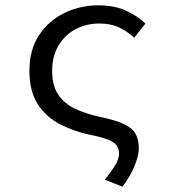

<svg xmlns="http://www.w3.org/2000/svg" viewBox="-20 -518 640 718"><path d="M438 180 372 154Q398 121 411.5 99Q425 77 425 55Q425 39 417 27Q409 15 386 5Q363 -5 316 -14Q259 -26 207 -52Q155 -78 122.5 -126.5Q90 -175 90 -254Q90 -332 126 -386.5Q162 -441 221 -469.5Q280 -498 347 -498Q408 -498 450.5 -478.5Q493 -459 524 -430L482 -377Q452 -404 422 -417Q392 -430 351 -430Q301 -430 261 -408Q221 -386 198 -346.5Q175 -307 175 -254Q175 -197 198.5 -163Q222 -129 262.5 -110.5Q303 -92 353 -81Q411 -69 442.5 -54.5Q474 -40 486.5 -18.5Q499 3 499 37Q499 62 484 100.5Q469 139 438 180Z"/></svg>

Font: SauceCodePro NFM
Style: Regular
Weight: 400
Monospace: yes
Designer: Paul D. Hunt, Teo Tuominen
Foundry: Adobe
Version: Version 2.042;hotconv 1.1.0;makeotfexe 2.6.0;Nerd Fonts 3.3.